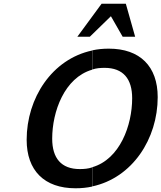

<svg xmlns="http://www.w3.org/2000/svg" viewBox="-20 -997 866 1030"><path d="M705 -800 655 -977H525L395 -800H462L575 -910L638 -800ZM475 -624C495 -631 518 -633 541 -633C641 -633 689 -574 689 -470C689 -324 623 -143 475 -100V3C690 -43 826 -252 826 -476C826 -641 731 -736 564 -736C532 -736 503 -733 475 -727ZM474 -99C454 -92 431 -90 408 -90C308 -90 260 -149 260 -253C260 -399 326 -580 474 -623V-726C259 -680 123 -471 123 -247C123 -82 218 13 385 13C417 13 446 10 474 4Z"/></svg>

Font: Perun SemiBold Italic
Style: Regular
Weight: 400
Italic angle: -12°
Foundry: Copyright (c) Stefan Peev, Context Ltd, 2016
Version: Version 1.026